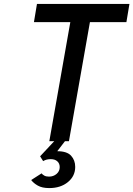

<svg xmlns="http://www.w3.org/2000/svg" viewBox="-20 -720 680 979"><path d="M231.5 0 338.5 -607H153L168.5 -700H640L624.5 -607H438.5L331.5 0ZM231 239Q195 239 173 226.5Q151 214 139 198L192 164Q197 170.5 206 175.5Q215 180.5 230 180.5Q252.5 180.5 268.5 166.8Q284.5 153 284.5 132Q284.5 113.5 272.2 102.5Q260 91.5 239 91.5Q227.5 91.5 218.2 93.8Q209 96 200 101.5L184.5 77L257.5 -1H312L272 51Q321.5 51 342.5 74Q363.5 97 363.5 131Q363.5 178 326.2 208.5Q289 239 231 239Z"/></svg>

Font: Overpass Medium
Style: Italic
Weight: 500
Italic angle: -10°
Designer: Delve Withrington, Dave Bailey, Thomas Jockin
Foundry: Delve Fonts LLC
Version: Version 4.000